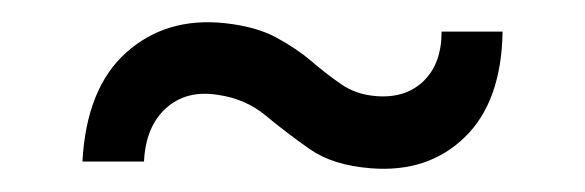

<svg xmlns="http://www.w3.org/2000/svg" viewBox="-20 -476 518 170"><path d="M308.5 -327Q275 -329.5 254.2 -344Q233.5 -358.5 215.5 -373.5Q197.5 -388.5 173 -392Q145 -396.5 127 -380.2Q109 -364 107.5 -333H53Q56.5 -398 91.8 -429.5Q127 -461 179 -455.5Q206.5 -452.5 224.2 -443Q242 -433.5 255.5 -422Q269 -410.5 282 -401.5Q295 -392.5 312 -391Q338.5 -388.5 354.8 -404Q371 -419.5 371 -448H425Q424 -386 391.5 -354.5Q359 -323 308.5 -327Z"/></svg>

Font: Big Shoulders Stencil Text
Style: Regular
Weight: 400
Designer: Patric King
Foundry: XO Type Co
Version: Version 1.000